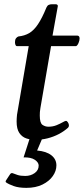

<svg xmlns="http://www.w3.org/2000/svg" viewBox="-20 -655 400 914"><path d="M148.4 10.7Q126 10.7 105.5 3.9Q85 -2.9 72 -22Q59.1 -41 59.1 -76.7Q59.1 -84 59.6 -92Q60.1 -100.1 61 -108.9L116.7 -435.5H60.1Q55.2 -436 53.2 -442.4Q51.3 -448.7 51.3 -454.6Q51.3 -466.3 56.2 -472.7Q61 -479 67.4 -481.4Q96.7 -484.4 118.9 -497.3Q141.1 -510.3 160.6 -539.3Q180.2 -568.4 201.2 -619.6Q205.1 -628.4 211.7 -631.6Q218.3 -634.8 227.5 -634.8H245.1Q250 -634.8 252.7 -632.3Q255.4 -629.9 255.4 -626.5L230 -485.4H349.1Q354.5 -484.9 356.7 -481Q358.9 -477.1 358.9 -472.2Q358.9 -462.4 353.8 -450.2Q348.6 -438 342.3 -435.5H223.1L172.4 -141.1Q170.4 -130.9 169.9 -121.8Q169.4 -112.8 169.4 -105Q169.4 -69.3 182.4 -60.5Q195.3 -51.8 210.4 -51.8Q231.4 -51.8 248.8 -58.8Q266.1 -65.9 278.1 -72.8Q290 -79.6 293.9 -79.6Q298.8 -79.6 303.5 -72.3Q308.1 -64.9 308.1 -58.1Q308.1 -50.8 303.7 -46.9Q284.7 -29.8 260 -16.8Q235.4 -3.9 206.8 3.4Q178.2 10.7 148.4 10.7ZM105.5 239.3Q68.8 239.3 45.2 230.7Q21.5 222.2 9.8 213.9Q4.4 210.4 8.8 203.6Q13.7 196.8 19.3 187.5Q24.9 178.2 28.8 173.3Q33.7 167.5 40 169.4Q48.8 172.9 63 177.7Q77.1 182.6 100.1 182.6Q126 182.6 145 168.9Q164.1 155.3 164.1 133.3Q164.1 118.2 145.8 105.7Q127.4 93.3 92.3 94.2L125.5 -8.8H186.5L156.7 61.5Q200.7 65.4 224.6 84.2Q248.5 103 248.5 132.3Q248.5 158.7 231.4 183.1Q214.4 207.5 182.4 223.4Q150.4 239.3 105.5 239.3Z"/></svg>

Font: Gelasio Medium
Style: Italic
Weight: 500
Italic angle: -8.5°
Designer: Eben Sorkin
Foundry: Eben Sorkin
Version: Version 1.008